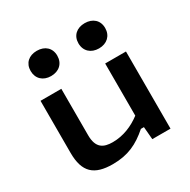

<svg xmlns="http://www.w3.org/2000/svg" viewBox="-179 -972 1137 1151"><g transform="rotate(-30 389.0 -396.5)"><path d="M93 -534V-174C93 -39.5 151 12 279.5 12C385.5 12 455.5 -22.5 530 -87.5H551L558.5 0H684.5V-534H540.5V-173C485 -131 418.5 -102.5 345 -102.5C281.5 -102.5 237 -123.5 237 -213V-534ZM131 -718.5C131 -665 168 -630.5 223 -630.5C278.5 -630.5 315.5 -665 315.5 -718.5C315.5 -772 278.5 -805 223 -805C168 -805 131 -772 131 -718.5ZM462 -718.5C462 -665 499.5 -630.5 554.5 -630.5C609.5 -630.5 647 -665 647 -718.5C647 -772 609.5 -805 554.5 -805C499.5 -805 462 -772 462 -718.5Z"/></g></svg>

Font: Monaspace Neon Wide
Style: Bold
Weight: 700
Width: 7
Designer: Riley Cran & the Lettermatic Team
Foundry: Lettermatic
Version: Version 1.000 (Monaspace Neon)